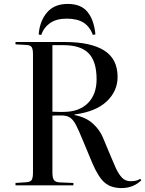

<svg xmlns="http://www.w3.org/2000/svg" viewBox="-20 -944 740 978"><path d="M599 14Q546 14 513.5 -13.5Q481 -41 450 -114L402 -229Q382 -278 368 -305.5Q354 -333 337.5 -344.5Q321 -356 292 -356Q279 -356 268 -356Q257 -356 247 -355V-65Q247 -39 254.5 -27.5Q262 -16 284 -15L354 -12V0H59V-12L117 -16Q136 -18 142 -28.5Q148 -39 148 -67V-668Q148 -693 141.5 -703.5Q135 -714 115 -715L59 -718V-730H310Q442 -730 510.5 -687Q579 -644 579 -552Q579 -480 523.5 -427.5Q468 -375 360 -361V-358Q417 -347 452.5 -315Q488 -283 504 -244L542 -153Q556 -119 569.5 -89Q583 -59 600.5 -40Q618 -21 645 -21Q660 -21 672 -23.5Q684 -26 694 -33L700 -26Q659 14 599 14ZM303 -374Q383 -374 427.5 -418.5Q472 -463 472 -540Q472 -631 431.5 -672.5Q391 -714 303 -714H247V-375Q266 -374 279.5 -374Q293 -374 303 -374ZM325 -924Q393 -924 426 -883Q459 -842 466 -769L453 -766Q437 -809 405 -829Q373 -849 320 -849Q267 -849 235 -826.5Q203 -804 190 -766L177 -768Q182 -836 219 -880Q256 -924 325 -924Z"/></svg>

Font: Display Regular
Style: Regular
Weight: 400
Designer: Latin by Veronika Burian and Jose Scaglione. Greek by Irene Vlachou. Cyrillic by Vera Evstafieva.
Foundry: TypeTogether
Version: Version 3.002